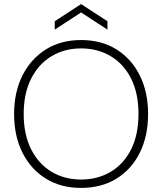

<svg xmlns="http://www.w3.org/2000/svg" viewBox="-20 -908 794 940"><path d="M376 12Q278 12 204.5 -33.5Q131 -79 90 -160.5Q49 -242 49 -350Q49 -457 90 -538.5Q131 -620 204.5 -666Q278 -712 377 -712Q477 -712 550.5 -666Q624 -620 664.5 -538.5Q705 -457 705 -350Q705 -242 664.5 -160.5Q624 -79 550.5 -33.5Q477 12 376 12ZM377 -29Q458 -29 522 -67Q586 -105 622 -177Q658 -249 658 -350Q658 -451 622 -523Q586 -595 522 -633Q458 -671 377 -671Q296 -671 232.5 -633Q169 -595 132.5 -523Q96 -451 96 -350Q96 -249 132.5 -177Q169 -105 232.5 -67Q296 -29 377 -29ZM248 -763V-804L377 -888L506 -804V-763L377 -847Z"/></svg>

Font: DM Sans 12pt ExtraLight
Style: Regular
Weight: 250
Version: Version 4.004;gftools[0.9.30]